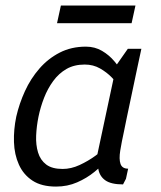

<svg xmlns="http://www.w3.org/2000/svg" viewBox="-20 -680 595 708"><path d="M433.7 0Q389.7 0 368.4 -15Q347.2 -30 342.5 -57Q337.8 -84 343.1 -119.5Q348.3 -155 357.3 -196L369.2 -250H448.3L437.3 -196Q428.5 -156 423.4 -124.6Q418.3 -93.2 424.4 -75.6Q430.5 -58 452.5 -58L444.5 -20.8ZM409.3 -440 486.3 -430 412.5 -80 329.3 -65ZM409.3 -440 451.3 -500H501.3L486.3 -430ZM389.7 -153.3 414.7 -145Q414.7 -145 404.6 -129.5Q394.5 -114 375.1 -91.2Q355.7 -68.5 327.8 -45.8Q299.8 -23 264.2 -7.5Q228.7 8 186.7 8L210.8 -57Q242.2 -57 273.5 -71.5Q304.8 -86 331.2 -105.2Q357.5 -124.3 373.6 -138.8Q389.7 -153.3 389.7 -153.3ZM430.3 -346.7Q430.3 -346.7 420.3 -361.2Q410.3 -375.7 392.3 -394.3Q374.3 -413 349.1 -427.5Q323.8 -442 292.5 -442L296.7 -508Q329.7 -508 356.1 -492.5Q382.5 -477 401.6 -454.2Q420.7 -431.5 433.3 -408.8Q446 -386 452.3 -370.5Q458.7 -355 458.7 -355ZM292.5 -442Q253.7 -442 225.2 -425.7Q196.7 -409.3 176.2 -381.2Q155.7 -353.2 142.5 -319.2Q129.3 -285.3 122 -250Q114.8 -214.7 113.3 -180.2Q111.8 -145.8 120.3 -117.8Q128.8 -89.7 150.4 -73.3Q172 -57 210.8 -57L186.7 8Q133 8 99.7 -14Q66.3 -36 49.7 -73Q33 -110 31.5 -156Q30 -202 40 -250Q51 -298 72 -344Q93 -390 125.2 -427Q157.3 -464 200.2 -486Q243 -508 296.7 -508ZM204.5 -659.5H479.5L465.3 -594.5H190.3Z"/></svg>

Font: Epunda Sans Light
Style: Italic
Weight: 300
Italic angle: -12.0243°
Designer: Simon Atzbach
Foundry: typofactur
Version: Version 2.204